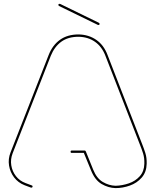

<svg xmlns="http://www.w3.org/2000/svg" viewBox="-20 -957 799 987"><path d="M574 10Q537 9 502.5 -11Q468 -31 448 -81L411 -171H348Q343 -171 343 -177Q343 -183 348 -183H416Q419 -183 421 -179L459 -85Q477 -40 508.5 -21.5Q540 -3 574 -2Q609 -3 642.5 -14.5Q676 -26 698.5 -51Q721 -76 722 -115Q723 -145 715.5 -168.5Q708 -192 701 -209L522 -670Q504 -717 468.5 -742Q433 -767 384 -768Q330 -768 295 -742.5Q260 -717 241 -670L45 -169Q33 -138 38 -107Q43 -76 62 -51.5Q81 -27 111 -16L143 -4Q149 -2 147 4Q145 9 138 7L106 -5Q73 -18 52.5 -45Q32 -72 26.5 -106Q21 -140 34 -173L230 -674Q250 -725 288.5 -752.5Q327 -780 384 -780Q436 -779 475 -752Q514 -725 533 -674L712 -213Q719 -196 727 -171Q735 -146 734 -115Q733 -72 708.5 -44Q684 -16 647.5 -3Q611 10 574 10ZM492 -834Q492 -830 489 -829Q486 -828 483 -829L284 -926Q280 -928 280 -932Q280 -936 283.5 -937Q287 -938 291 -936L488 -840Q492 -838 492 -834Z"/></svg>

Font: Moirai One
Style: Regular
Weight: 400
Designer: Jiyeon Park
Foundry: JAMO
Version: Version 1.000; ttfautohint (v1.8.4.7-5d5b);gftools[0.9.29]